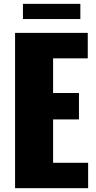

<svg xmlns="http://www.w3.org/2000/svg" viewBox="-20 -981 499 1001"><path d="M99.6 -881.8V-960.9H398.9V-881.8ZM58.6 0V-809.6H437.5V-676.8H256.8V-496.1H391.6V-358.4H256.8V-132.3H439.5V0Z"/></svg>

Font: Oswald
Style: Heavy
Weight: 800
Designer: Vernon Adams
Foundry: Vernon Adams
Version: 3.0; ttfautohint (v0.95) -l 8 -r 50 -G 200 -x 0 -w "G" -W -c